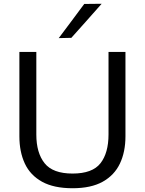

<svg xmlns="http://www.w3.org/2000/svg" viewBox="-20 -989 770 1020"><path d="M365.5 11Q266 11 203.5 -23.5Q141 -58 112 -120Q83 -182 83 -265V-713H173V-274Q173 -177 216.8 -122Q260.5 -67 365.5 -67Q471 -67 513.8 -121.8Q556.5 -176.5 556.5 -275V-713H646.5V-265Q646.5 -182 617 -120Q587.5 -58 525.5 -23.5Q463.5 11 365.5 11ZM292 -786.5Q326 -832 360 -877.2Q394 -922.5 427.5 -968L520 -969Q479 -922.5 439 -877.5Q399 -832.5 359 -788Z"/></svg>

Font: Commissioner
Style: Regular
Weight: 400
Designer: Kostas Bartsokas
Foundry: Kostas Bartsokas
Version: Version 1.000; ttfautohint (v1.8.3)